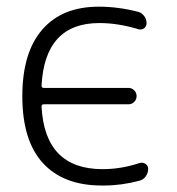

<svg xmlns="http://www.w3.org/2000/svg" viewBox="-20 -576 537 584"><path d="M106.4 -315.4Q106.4 -308.6 113.3 -308.6H371.1Q380.9 -308.6 388.2 -301.3Q395.5 -293.9 395.5 -283.7Q395.5 -273.4 388.2 -266.1Q380.9 -258.8 371.1 -258.8H113.3Q106.4 -258.8 106.4 -252Q116.2 -61.5 292 -61.5Q348.6 -61.5 404.3 -80.1Q414.1 -83 422.4 -77.6Q430.7 -72.3 430.7 -62.5Q430.7 -49.8 423.3 -39.6Q416 -29.3 404.3 -26.4Q349.6 -11.7 295.9 -11.7Q293 -11.7 290 -11.7Q172.9 -11.7 110.4 -80.1Q47.9 -148.4 47.9 -283.2Q47.9 -416 108.4 -485.8Q168.9 -555.7 280.3 -555.7Q339.8 -555.7 400.4 -540Q411.1 -537.1 418.5 -527.3Q425.8 -517.6 425.8 -505.9Q425.8 -495.1 418 -489.7Q410.2 -484.4 400.4 -487.3Q338.9 -505.9 282.2 -505.9Q116.2 -505.9 106.4 -315.4Z"/></svg>

Font: irohamaru Light
Style: Regular
Weight: 200
Designer: [Source Han Sans]
Ryoko NISHIZUKA  (kana & ideographs); Paul D. Hunt (Latin, Greek & Cyrillic); Wenlong ZHANG  (bopomofo
Version: Version 1.01